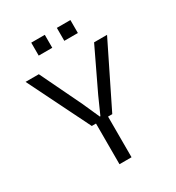

<svg xmlns="http://www.w3.org/2000/svg" viewBox="-201 -982 1013 1104"><g transform="rotate(-30 305.5 -429.5)"><path d="M35 -680H123L255 -406L305 -294H309L359 -406L490 -680H576L374 -270H346V0H266V-270H238ZM176 -859H266V-773H176ZM346 -859H436V-773H346Z"/></g></svg>

Font: TASA Orbiter VF Text
Style: Regular
Weight: 400
Designer: Weizhong Zhang
Foundry: 本地遙控
Version: Version 1.001;Glyphs 3.2 (3192)